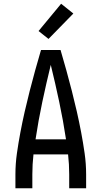

<svg xmlns="http://www.w3.org/2000/svg" viewBox="-20 -1001 540 1021"><path d="M62 0V-74Q62 -130 70 -186Q78 -242 88.5 -297.5Q99 -353 111.5 -408Q124 -463 138 -517.5Q152 -572 167 -626.5Q182 -681 198 -735H302Q318 -681 333 -626.5Q348 -572 362 -517.5Q376 -463 388.5 -408Q401 -353 411.5 -297.5Q422 -242 430 -186Q438 -130 438 -74V0H348V-74Q348 -100 346.5 -127Q345 -154 342 -180H158Q155 -154 153.5 -127Q152 -100 152 -74V0ZM331 -260Q316 -360 295 -459Q274 -558 250 -656Q226 -558 205 -459Q184 -360 169 -260ZM238 -794 185 -836 305 -981 370 -929Z"/></svg>

Font: Iosevka Term Curly Medium
Style: Regular
Weight: 500
Designer: Belleve Invis
Foundry: Belleve Invis
Version: Version 32.3.0